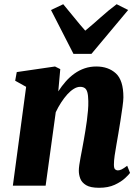

<svg xmlns="http://www.w3.org/2000/svg" viewBox="-20 -881 664 911"><path d="M256.5 -447.5Q273 -473 292 -494.5Q311 -516 333.5 -532Q356 -548 381.8 -556.8Q407.5 -565.5 437 -565.5Q494 -565.5 529.8 -532.8Q565.5 -500 565.5 -419.5Q565.5 -404.5 561.2 -373.5Q557 -342.5 551.5 -308.2Q546 -274 541.5 -247Q537.5 -222 532.5 -195Q527.5 -168 524 -143Q520.5 -118 520.5 -100Q520.5 -82 526.5 -77.2Q532.5 -72.5 539 -72.5Q547.5 -72.5 557.2 -77.2Q567 -82 583.5 -94.5L597 -60.5Q591.5 -52.5 573.2 -35.5Q555 -18.5 524.2 -4.2Q493.5 10 450 10Q409 10 388.5 -2.5Q368 -15 361 -33.5Q354 -52 354 -71Q354 -82 356.2 -98Q358.5 -114 362.2 -133.8Q366 -153.5 370 -174.8Q374 -196 377.5 -216Q381 -236.5 385 -260Q389 -283.5 392.2 -308.2Q395.5 -333 397.5 -357Q399.5 -381 399 -401.5Q398.5 -428.5 394.5 -443Q390.5 -457.5 382 -463.2Q373.5 -469 360 -469Q345.5 -469 329.8 -459.2Q314 -449.5 299 -432.8Q284 -416 270 -394.5Q256 -373 244.5 -348.5L196.5 0H41L104 -469L52 -498L59.5 -539L241 -565.5L266 -553ZM328.5 -625.5 222 -833.5 280 -861Q305.5 -831 331.2 -798.8Q357 -766.5 384.5 -735.5Q422 -766.5 457.8 -798.8Q493.5 -831 533.5 -861L588 -833.5L414 -625.5Z"/></svg>

Font: Merriweather 24pt Black
Style: Italic
Weight: 900
Italic angle: -7.8°
Designer: Eben Sorkin
Foundry: Eben Sorkin
Version: Version 2.101